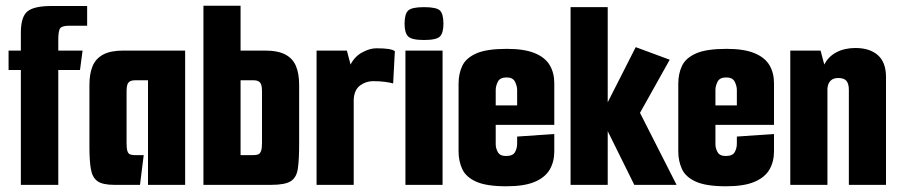

<svg xmlns="http://www.w3.org/2000/svg" viewBox="-20 -647 3149 672"><path d="M53 -402H10V-470H53V-533Q53 -588 76 -607Q99 -626 160 -626H285V-557H223Q198 -557 191 -548.5Q184 -540 184 -508V-470H269L260 -402H184V0H53Z M380 0Q339 0 321 -13Q303 -26 298 -55.5Q293 -85 293 -132V-350Q293 -389 304 -415.5Q315 -442 341 -456Q367 -470 412 -470H628V0H498V-366H453Q441 -366 434.5 -362Q428 -358 425.5 -350Q423 -342 423 -328V-147Q423 -127 426 -118Q429 -109 435.5 -106.5Q442 -104 454 -104H483L470 0Z M692 0V-627H822V-470H907Q953 -470 979 -456Q1005 -442 1016 -415.5Q1027 -389 1027 -350V-142Q1027 -88 1022.5 -57Q1018 -26 998 -13Q978 0 929 0ZM822 -104H864Q877 -104 883.5 -106.5Q890 -109 893.5 -118Q897 -127 897 -147V-328Q897 -342 894.5 -350Q892 -358 885.5 -362Q879 -366 867 -366H822Z M1088 0V-470H1194L1207 -421Q1221 -449 1247.5 -463.5Q1274 -478 1297 -478Q1325 -478 1340 -475.5Q1355 -473 1362 -468L1356 -355Q1346 -358 1327.5 -360.5Q1309 -363 1286 -363Q1261 -363 1240.5 -348Q1220 -333 1218 -299V0Z M1399 0V-470H1529V0ZM1464 -507Q1421 -507 1408.5 -519.5Q1396 -532 1396 -564Q1396 -598 1408.5 -610Q1421 -622 1464 -622Q1508 -622 1520 -610Q1532 -598 1532 -564Q1532 -532 1520 -519.5Q1508 -507 1464 -507Z M1752 5Q1683 5 1647 -11Q1611 -27 1598 -55Q1585 -83 1585 -117V-354Q1585 -389 1598 -416.5Q1611 -444 1647 -460Q1683 -476 1754 -476Q1815 -476 1851.5 -461Q1888 -446 1904 -419Q1920 -392 1920 -356V-271L1790 -262V-332Q1790 -346 1782.5 -361Q1775 -376 1753 -376Q1730 -376 1722.5 -361Q1715 -346 1715 -332V-142Q1715 -128 1722.5 -114.5Q1730 -101 1751 -101Q1775 -101 1782.5 -114.5Q1790 -128 1790 -144V-169L1920 -178V-117Q1920 -81 1904 -53.5Q1888 -26 1851.5 -10.5Q1815 5 1752 5ZM1600 -210V-278H1920V-210Z M1977 0V-622H2107V0ZM2200 0 2106 -190H2054V-287H2106L2205 -482L2324 -438L2220 -252L2348 0Z M2521 5Q2452 5 2416 -11Q2380 -27 2367 -55Q2354 -83 2354 -117V-354Q2354 -389 2367 -416.5Q2380 -444 2416 -460Q2452 -476 2523 -476Q2584 -476 2620.5 -461Q2657 -446 2673 -419Q2689 -392 2689 -356V-271L2559 -262V-332Q2559 -346 2551.5 -361Q2544 -376 2522 -376Q2499 -376 2491.5 -361Q2484 -346 2484 -332V-142Q2484 -128 2491.5 -114.5Q2499 -101 2520 -101Q2544 -101 2551.5 -114.5Q2559 -128 2559 -144V-169L2689 -178V-117Q2689 -81 2673 -53.5Q2657 -26 2620.5 -10.5Q2584 5 2521 5ZM2369 -210V-278H2689V-210Z M2746 -470H2852L2865 -421Q2879 -449 2907.5 -464Q2936 -479 2974 -479Q3024 -479 3052.5 -454Q3081 -429 3081 -377V0H2951V-332Q2951 -354 2942.5 -364Q2934 -374 2914 -374Q2897 -374 2887.5 -365Q2878 -356 2876 -338V0H2746Z"/></svg>

Font: Smooch Sans Thin ExtraBold
Style: Regular
Weight: 800
Version: Version 1.010